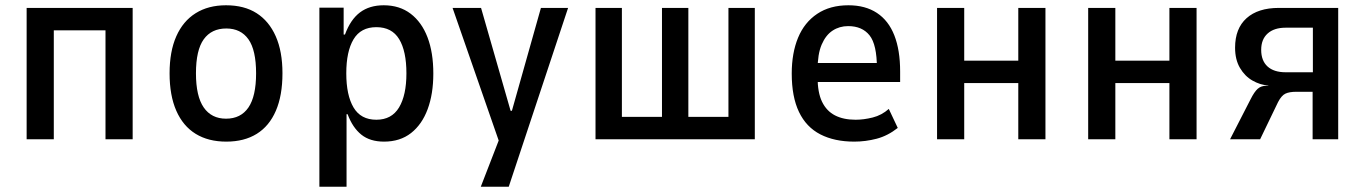

<svg xmlns="http://www.w3.org/2000/svg" viewBox="-20 -528 5174 728"><path d="M81 0V-498H483V0H380V-413H184V0Z M838 9Q770 9 722 -20.5Q674 -50 648.5 -108Q623 -166 623 -250Q623 -333 648.5 -390.5Q674 -448 722 -478Q770 -508 837 -508Q906 -508 953 -478Q1000 -448 1025.5 -390.5Q1051 -333 1051 -250Q1051 -166 1026 -108Q1001 -50 953.5 -20.5Q906 9 838 9ZM837 -78Q893 -78 922 -120.5Q951 -163 951 -250Q951 -338 922 -379Q893 -420 838 -420Q782 -420 752.5 -379Q723 -338 723 -250Q723 -163 752.5 -120.5Q782 -78 837 -78Z M1191 180V-499H1283V-397H1288Q1309 -454 1345 -481Q1381 -508 1435 -508Q1495 -508 1537 -476Q1579 -444 1601 -386.5Q1623 -329 1623 -249Q1623 -172 1601.5 -114Q1580 -56 1538.5 -23.5Q1497 9 1436 9Q1383 9 1350 -17.5Q1317 -44 1298 -95H1294V180ZM1407 -74Q1465 -74 1493 -120.5Q1521 -167 1521 -250Q1521 -334 1493.5 -379.5Q1466 -425 1407 -425Q1348 -425 1320.5 -379Q1293 -333 1293 -250Q1293 -167 1320.5 -120.5Q1348 -74 1407 -74Z M1803 180 1889 -42V57L1696 -498H1804L1916 -108H1921L2031 -498H2134L1909 180Z M2238 0V-498H2338V-85H2490V-498H2590V-85H2742V-498H2842V0Z M3219 9Q3144 9 3090.5 -18.5Q3037 -46 3009.5 -103.5Q2982 -161 2982 -249Q2982 -327 3006 -385Q3030 -443 3078.5 -475.5Q3127 -508 3197 -508Q3261 -508 3305 -479Q3349 -450 3371 -394Q3393 -338 3393 -257V-217H3062V-289H3321L3305 -269Q3305 -359 3277 -394Q3249 -429 3196 -429Q3163 -429 3137 -412Q3111 -395 3095.5 -359Q3080 -323 3080 -263V-236Q3080 -177 3097 -142Q3114 -107 3146 -90.5Q3178 -74 3224 -74Q3255 -74 3289 -82.5Q3323 -91 3350 -115L3384 -43Q3346 -13 3304 -2Q3262 9 3219 9Z M3533 0V-498H3636V-298H3841V-498H3944V0H3841V-213H3636V0Z M4106 0V-498H4209V-298H4414V-498H4517V0H4414V-213H4209V0Z M4644 0 4722 -152Q4736 -180 4749 -191.5Q4762 -203 4783 -203H4790L4788 -204Q4758 -206 4729 -222.5Q4700 -239 4681.5 -270.5Q4663 -302 4663 -347Q4663 -420 4706.5 -459Q4750 -498 4829 -498H5054V0H4957V-180H4895Q4869 -180 4854 -173Q4839 -166 4826 -141L4758 0ZM4855 -254H4958V-423H4855Q4811 -423 4786.5 -401Q4762 -379 4762 -339Q4762 -298 4786 -276Q4810 -254 4855 -254Z"/></svg>

Font: Nunito Sans 7pt Condensed SemiBold
Style: Regular
Weight: 600
Width: 3
Designer: Vernon Adams
Foundry: Vernon Adams
Version: Version 3.101;gftools[0.9.27]